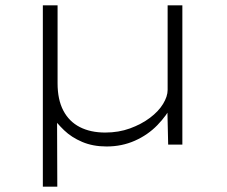

<svg xmlns="http://www.w3.org/2000/svg" viewBox="-20 -540 849 717"><path d="M140 157V-520H195V-229Q195 -168 216.5 -127Q238 -86 278 -65.5Q318 -45 373 -45Q423 -45 465.5 -60.5Q508 -76 540 -100Q572 -124 589 -152Q606 -180 606 -204V-520H661V0H608L605 -132L623 -149Q603 -109 567.5 -72.5Q532 -36 483.5 -14.5Q435 7 378 7Q327 7 287 -10Q247 -27 219.5 -53.5Q192 -80 174 -106L193 -119L194 157Z"/></svg>

Font: Lexend Tera ExtraLight
Style: Regular
Weight: 250
Designer: Bonnie Shaver-Troup, Thomas Jockin
Foundry: Lexend
Version: Version 1.007